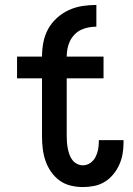

<svg xmlns="http://www.w3.org/2000/svg" viewBox="-20 -749 540 777"><path d="M315 8Q290 8 265.5 2Q241 -4 221 -18.5Q201 -33 186.5 -54Q172 -75 164 -98.5Q156 -122 153 -147Q150 -172 150 -197V-432H49V-520H150Q150 -549 155.5 -577.5Q161 -606 174.5 -631Q188 -656 210 -676Q232 -696 258 -708Q284 -720 312.5 -724.5Q341 -729 370 -729V-641Q354 -641 338 -638Q322 -635 307.5 -628Q293 -621 281.5 -609Q270 -597 263 -582.5Q256 -568 253 -552Q250 -536 250 -520H399V-432H250V-197Q250 -185 251 -172.5Q252 -160 254.5 -147.5Q257 -135 261 -123.5Q265 -112 272.5 -102Q280 -92 291.5 -86Q303 -80 315 -80Q332 -80 345.5 -89.5Q359 -99 366.5 -113.5Q374 -128 377 -144Q380 -160 380 -177Q380 -178 380 -179.5Q380 -181 380 -182H480Q480 -179 480 -176.5Q480 -174 480 -172Q480 -149 476 -126Q472 -103 462.5 -82Q453 -61 438 -43Q423 -25 403.5 -13Q384 -1 361 3.5Q338 8 315 8Z"/></svg>

Font: Zed Mono Semibold
Style: Regular
Weight: 600
Monospace: yes
Designer: Belleve Invis
Foundry: Belleve Invis
Version: Version 1.0.0; ttfautohint (v1.8.4)